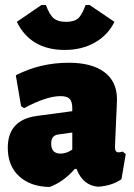

<svg xmlns="http://www.w3.org/2000/svg" viewBox="-20 -734 534 765"><path d="M337 -714 436 -647Q410 -594 358 -564.5Q306 -535 238 -535Q102 -535 47 -647L145 -714H163Q177 -675 194 -661Q211 -647 243 -647Q275 -647 290.5 -660Q306 -673 321 -714ZM254 -484Q346 -484 396 -446.5Q446 -409 446 -339Q446 -322 442 -241Q438 -160 438 -148Q438 -127 452 -127Q458 -127 469 -130L481 -120L464 -20Q427 6 371 10Q310 5 285 -61H278Q234 -10 178 11Q102 10 56.5 -31.5Q11 -73 11 -145Q11 -256 126 -272L268 -291V-303Q268 -329 257.5 -340Q247 -351 221 -351Q165 -351 76 -303L64 -311L43 -434Q140 -484 254 -484ZM268 -206 211 -198Q184 -194 184 -162Q184 -122 221 -122Q245 -122 268 -138Z"/></svg>

Font: Alegreya Sans SC Black
Style: Regular
Weight: 900
Designer: Juan Pablo del Peral
Foundry: Huerta Tipografica
Version: Version 2.007